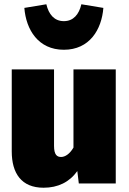

<svg xmlns="http://www.w3.org/2000/svg" viewBox="-20 -859 604 899"><path d="M279 -626C399 -626 456 -720 464 -822L361 -839C350 -792 324 -760 279 -760C234 -760 208 -792 197 -839L94 -822C102 -720 159 -626 279 -626ZM522 -534H324V-168C306 -137 284 -124 266 -124C247 -124 233 -134 233 -176V-534H35V-150C35 -48 80 20 184 20C251 20 305 -6 342 -58L349 0H522Z"/></svg>

Font: Fira Sans Heavy
Style: Regular
Weight: 900
Designer: bBox Type GmbH & Carrois Corporate GbR & Edenspiekermann AG
Foundry: bBox Type GmbH & Carrois Corporate GbR & Edenspiekermann AG
Version: Version 4.300;PS 004.300;hotconv 1.0.88;makeotf.lib2.5.64775